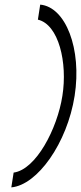

<svg xmlns="http://www.w3.org/2000/svg" viewBox="-20 -715 351 831"><path d="M39 32 29 96C142 86 271 -96 303 -300C335 -504 264 -685 154 -695L144 -630C234 -609 273 -444 250 -300C228 -158 136 19 39 32Z"/></svg>

Font: Charger Sport
Style: ExLitExtObl
Weight: 200
Designer: Jasper
Foundry: Cannot Into Space Fonts
Version: Version 1.1